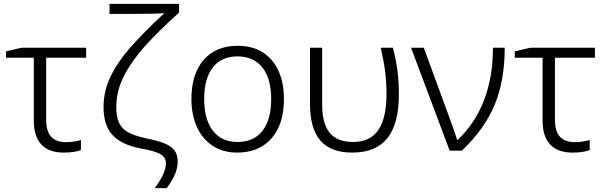

<svg xmlns="http://www.w3.org/2000/svg" viewBox="-20 -780 3134 994"><path d="M155 -155V-481H11V-514L91 -533H426V-481H219V-160Q219 -101 244.5 -72.5Q270 -44 324 -44Q360 -44 399 -55V-3Q365 10 310 10Q233 10 194 -32Q155 -74 155 -155Z M839 66Q839 32 807 16Q775 0 711 -11Q609 -30 562.5 -81Q516 -132 516 -225Q516 -308 552 -383Q588 -458 653.5 -533Q719 -608 831 -712Q788 -708 663 -708H547V-760H907V-715Q801 -619 732.5 -543.5Q664 -468 623 -389Q582 -310 582 -227Q582 -174 597 -143Q612 -112 644.5 -94.5Q677 -77 736 -64Q795 -52 829.5 -38.5Q864 -25 882 -3Q900 19 900 56Q900 87 887 119.5Q874 152 843 194H781Q839 116 839 66Z M971 -267Q971 -397 1034.5 -470Q1098 -543 1211 -543Q1323 -543 1386.5 -469Q1450 -395 1450 -267Q1450 -137 1385.5 -63.5Q1321 10 1208 10Q1134 10 1080.5 -25.5Q1027 -61 999 -123.5Q971 -186 971 -267ZM1384 -267Q1384 -373 1338.5 -430.5Q1293 -488 1209 -488Q1126 -488 1081.5 -430.5Q1037 -373 1037 -267Q1037 -162 1082 -103.5Q1127 -45 1210 -45Q1294 -45 1339 -103Q1384 -161 1384 -267Z M1585 -241V-533H1648V-236Q1648 -141 1686.5 -93Q1725 -45 1808 -45Q1896 -45 1938.5 -106.5Q1981 -168 1981 -296Q1981 -356 1974 -409.5Q1967 -463 1951 -533H2014Q2030 -472 2037.5 -415.5Q2045 -359 2045 -292Q2045 -138 1985 -64Q1925 10 1804 10Q1693 10 1639 -52Q1585 -114 1585 -241Z M2108 -533H2174L2321 -132L2347 -56H2350Q2532 -231 2532 -533H2593Q2593 -362 2540.5 -236.5Q2488 -111 2371 0H2308Z M2789 -155V-481H2645V-514L2725 -533H3060V-481H2853V-160Q2853 -101 2878.5 -72.5Q2904 -44 2958 -44Q2994 -44 3033 -55V-3Q2999 10 2944 10Q2867 10 2828 -32Q2789 -74 2789 -155Z"/></svg>

Font: OpenSansMMV
Style: Light
Weight: 300
Foundry: Ascender Corporation
Version: Version 4.001